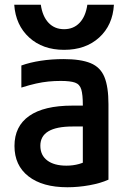

<svg xmlns="http://www.w3.org/2000/svg" viewBox="-20 -779 540 809"><path d="M264 10Q159 10 100 -36Q41 -82 41 -164Q41 -247 103 -290.5Q165 -334 285 -334H382V-246H286Q150 -246 150 -165Q150 -125 179 -103Q208 -81 260 -81Q288 -81 313 -88Q338 -95 358 -109L329 -49V-337Q329 -380 322.5 -402Q316 -424 296 -431Q276 -438 236 -438Q209 -438 184 -435.5Q159 -433 132 -427Q105 -421 70 -410V-503Q106 -516 151.5 -523Q197 -530 248 -530Q320 -530 361.5 -513Q403 -496 420 -454.5Q437 -413 437 -340V-22Q404 -7 357 1.5Q310 10 264 10ZM250 -569Q160 -569 103 -621Q46 -673 40 -759H152Q159 -710 184.5 -683Q210 -656 250 -656Q290 -656 315.5 -683Q341 -710 348 -759H460Q455 -673 398 -621Q341 -569 250 -569Z"/></svg>

Font: M PLUS 1 Code Medium
Style: Regular
Weight: 500
Designer: Coji Morishita
Foundry: UNDERFOREST DESIGN
Version: Version 1.002